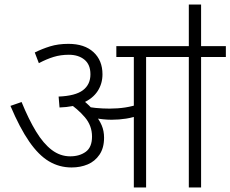

<svg xmlns="http://www.w3.org/2000/svg" viewBox="-20 -825 1014 845"><path d="M623 -574V0H569V-574H492V-622H732V-574ZM281 -632Q352 -632 391.5 -595.5Q431 -559 431 -498Q431 -457 410 -424.5Q389 -392 347 -373Q305 -354 242 -352L238 -400Q312 -403 345 -428Q378 -453 378 -498Q378 -541 351.5 -562.5Q325 -584 283 -584Q247 -584 216 -574.5Q185 -565 151 -547L133 -594Q165 -610 200.5 -621Q236 -632 281 -632ZM438 -219Q438 -174 418 -144.5Q398 -115 366 -101.5Q334 -88 295 -88Q241 -88 195.5 -115Q150 -142 108.5 -202Q67 -262 26 -359L75 -376Q106 -300 138.5 -246.5Q171 -193 208 -165Q245 -137 289 -137Q330 -137 357.5 -157Q385 -177 385 -224Q385 -272 353.5 -309Q322 -346 275 -377L316 -384H345Q358 -374 372 -360.5Q386 -347 396 -333L399 -319Q417 -298 427.5 -273.5Q438 -249 438 -219ZM462 -347Q498 -347 531 -352Q564 -357 602 -370V-321Q567 -308 535.5 -303Q504 -298 471 -298Q454 -298 434 -300Q414 -302 397 -305.5Q380 -309 370 -313L334 -351L337 -361Q368 -353 400.5 -350Q433 -347 462 -347ZM865 -574V0H811V-574H717V-622H974V-574ZM811 -615V-805H865V-615Z"/></svg>

Font: Noto Sans Devanagari Light
Style: Regular
Weight: 300
Version: Version 2.003